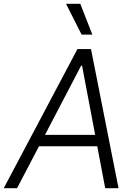

<svg xmlns="http://www.w3.org/2000/svg" viewBox="-37 -984 714 1004"><path d="M52.2 0H-17.4L367.9 -727.3H438.9L582.7 0H513.1L471.6 -219.1H166.9ZM198.2 -278.8H460.6L392 -641H387.4ZM389.9 -802.9 308.2 -964.1H382.8L446 -802.9Z"/></svg>

Font: Karasuma Gothic
Style: Light Italic
Weight: 300
Italic angle: 9.39998°
Designer: Rasmus Andersson / Ryoko Nishizuka
Foundry: rsms
Version: Version 1.00